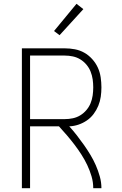

<svg xmlns="http://www.w3.org/2000/svg" viewBox="-20 -989 640 1009"><path d="M95 0V-735H320Q347 -735 373.5 -730Q400 -725 423 -712Q446 -699 464.5 -678.5Q483 -658 494 -634Q505 -610 509 -583Q513 -556 513 -530Q513 -505 509.5 -480.5Q506 -456 496.5 -433Q487 -410 472 -390Q457 -370 436.5 -356Q416 -342 392.5 -334Q369 -326 344 -325Q365 -302 384 -277.5Q403 -253 421 -227.5Q439 -202 455 -175.5Q471 -149 483.5 -120.5Q496 -92 504.5 -61.5Q513 -31 513 0H470Q470 -32 461 -62.5Q452 -93 438.5 -121.5Q425 -150 408 -176.5Q391 -203 372 -228Q353 -253 332.5 -277Q312 -301 290 -325H138V0ZM320 -363Q342 -363 363 -367.5Q384 -372 402 -383Q420 -394 434 -410.5Q448 -427 456 -446.5Q464 -466 467 -487.5Q470 -509 470 -530Q470 -551 467 -572Q464 -593 456 -613Q448 -633 434 -649.5Q420 -666 402 -677Q384 -688 363 -692.5Q342 -697 320 -697H138V-363ZM293 -804 264 -826 382 -969 418 -941Z"/></svg>

Font: Iosevka Curly XLtEx
Style: Regular
Weight: 200
Width: 7
Monospace: yes
Designer: Belleve Invis
Foundry: Belleve Invis
Version: Version 11.1.0; ttfautohint (v1.8.3)